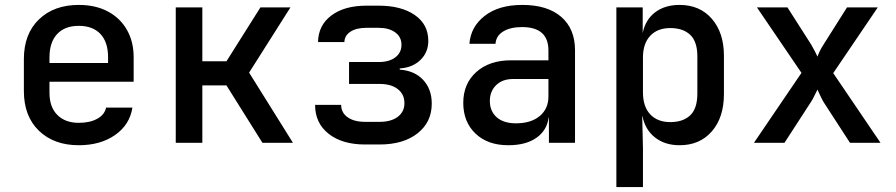

<svg xmlns="http://www.w3.org/2000/svg" viewBox="-20 -580 3640 780"><path d="M300 10Q199 10 138 -49Q77 -108 77 -210V-340Q77 -442 138 -501Q199 -560 300 -560Q368 -560 418 -533.5Q468 -507 495.5 -459Q523 -411 523 -347V-248H181V-203Q181 -145 213 -113Q245 -81 300 -81Q345 -81 375 -97.5Q405 -114 411 -143H518Q507 -73 447.5 -31.5Q388 10 300 10ZM181 -347V-324H419V-348Q419 -409 388 -442Q357 -475 300 -475Q243 -475 212 -441.5Q181 -408 181 -347Z M694 0V-550H802V-331H900L1038 -550H1160L992 -285L1170 0H1046L900 -233H802V0Z M1463 7Q1370 7 1315 -36.5Q1260 -80 1260 -154H1366Q1366 -122 1392.5 -103.5Q1419 -85 1463 -85H1522Q1569 -85 1596 -105.5Q1623 -126 1623 -161Q1623 -197 1596 -218Q1569 -239 1522 -239H1398V-328H1518Q1561 -328 1586 -347Q1611 -366 1611 -398Q1611 -430 1585.5 -448.5Q1560 -467 1518 -467H1469Q1428 -467 1404 -451.5Q1380 -436 1379 -409H1272Q1273 -477 1326 -517Q1379 -557 1469 -557H1518Q1610 -557 1665 -519Q1720 -481 1720 -414Q1720 -367 1687.5 -336Q1655 -305 1604 -302V-297Q1664 -293 1699 -255.5Q1734 -218 1734 -159Q1734 -84 1676.5 -38.5Q1619 7 1522 7Z M2045 10Q1961 10 1911.5 -37.5Q1862 -85 1862 -162Q1862 -240 1915 -287.5Q1968 -335 2056 -335H2208V-375Q2208 -470 2101 -470Q2053 -470 2024 -452Q1995 -434 1993 -402H1887Q1892 -471 1949 -515.5Q2006 -560 2102 -560Q2204 -560 2260 -511.5Q2316 -463 2316 -376V0H2210V-103H2209Q2202 -50 2159 -20Q2116 10 2045 10ZM2076 -79Q2137 -79 2172.5 -108.5Q2208 -138 2208 -188V-259H2064Q2021 -259 1995.5 -234Q1970 -209 1970 -170Q1970 -128 1998 -103.5Q2026 -79 2076 -79Z M2484 180V-550H2591V-446Q2602 -500 2641.5 -530Q2681 -560 2741 -560Q2823 -560 2872 -503.5Q2921 -447 2921 -353V-198Q2921 -103 2872 -46.5Q2823 10 2741 10Q2681 10 2641 -21.5Q2601 -53 2590 -108H2589L2592 23V180ZM2703 -84Q2755 -84 2784 -111.5Q2813 -139 2813 -200V-351Q2813 -411 2784 -438.5Q2755 -466 2703 -466Q2651 -466 2621.5 -434.5Q2592 -403 2592 -346V-205Q2592 -147 2621.5 -115.5Q2651 -84 2703 -84Z M3043 0 3236 -284 3055 -550H3179L3276 -398Q3283 -386 3290 -372.5Q3297 -359 3301 -350Q3304 -359 3310.5 -372.5Q3317 -386 3325 -398L3421 -550H3546L3365 -283L3557 0H3433L3326 -165Q3319 -177 3312 -192Q3305 -207 3301 -216Q3296 -207 3289 -192Q3282 -177 3274 -165L3167 0Z"/></svg>

Font: JetBrains Mono NL SemiBold
Style: Regular
Weight: 600
Designer: Philipp Nurullin, Konstantin Bulenkov
Foundry: JetBrains
Version: Version 2.304; ttfautohint (v1.8.4.7-5d5b)